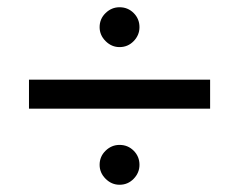

<svg xmlns="http://www.w3.org/2000/svg" viewBox="-20 -525 663 530"><path d="M255 -450Q255 -428 271.5 -411.5Q288 -395 310 -395Q333 -395 349 -411.5Q365 -428 365 -450Q365 -473 349 -489Q333 -505 310 -505Q288 -505 271.5 -489Q255 -473 255 -450ZM255 -70Q255 -48 271.5 -31.5Q288 -15 310 -15Q333 -15 349 -31.5Q365 -48 365 -70Q365 -93 349 -109Q333 -125 310 -125Q288 -125 271.5 -109Q255 -93 255 -70ZM60 -225H560V-305H60Z"/></svg>

Font: Glinicke Jost Regular
Style: Regular
Weight: 400
Version: Version 3.710